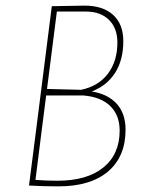

<svg xmlns="http://www.w3.org/2000/svg" viewBox="-20 -659 531 682"><path d="M426 -198Q426 -103 364 -50Q302 3 187 3Q131 3 83 0L108 -195L164 -637L280 -639Q346 -639 382 -606Q418 -573 418 -513Q418 -446 389 -400.5Q360 -355 306 -334Q363 -325 394.5 -290.5Q426 -256 426 -198ZM147 -343 268 -340Q330 -353 363.5 -397.5Q397 -442 397 -508Q397 -559 367 -588.5Q337 -618 285 -618H182ZM405 -195Q405 -250 371.5 -282.5Q338 -315 275 -320H144L128 -195L106 -20Q144 -17 184 -17Q289 -17 347 -64Q405 -111 405 -195Z"/></svg>

Font: Luna Sans Thin
Style: Italic
Weight: 250
Italic angle: -7°
Designer: Juan Pablo del Peral
Foundry: Huerta Tipografica
Version: Version 2.001; ttfautohint (v1.5)